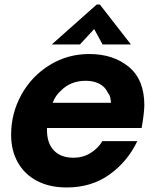

<svg xmlns="http://www.w3.org/2000/svg" viewBox="-20 -814 684 846"><path d="M29 -220Q29 -315 74.5 -397Q120 -479 199 -527.5Q278 -576 373 -576Q479 -576 547.5 -519.5Q616 -463 616 -350Q615 -311 604 -250H187V-241Q187 -183 217.5 -151Q248 -119 304 -119Q345 -119 378.5 -139.5Q412 -160 431 -192H585Q542 -102 462.5 -45Q383 12 274 12Q198 12 143 -17Q88 -46 58.5 -98.5Q29 -151 29 -220ZM469 -361Q468 -375 465.5 -385.5Q463 -396 455 -406Q443 -432 417.5 -445Q392 -458 358 -458Q289 -458 246 -412Q225 -394 212 -361ZM332 -618H208L406 -794H420L557 -618H432L395 -686Z"/></svg>

Font: Open Sauce One ExtraBold Italic
Style: Regular
Weight: 800
Italic angle: -10°
Designer: Alfredo Marco Pradil
Foundry: Creative Sauce Fz LLC
Version: Version 1.477